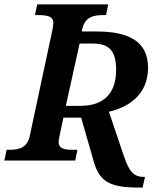

<svg xmlns="http://www.w3.org/2000/svg" viewBox="-42 -734 746 878"><path d="M600 124H610L621 75H615C570 75 548 50 525 -19L456 -223C539 -242 635 -296 635 -424C635 -537 558 -590 400 -590H332L334 -600C346 -657 386 -665 430 -665H443L453 -714H128L118 -665H131C173 -665 202 -660 202 -629C202 -623 200 -611 197 -594L94 -112C82 -57 43 -49 1 -49H-12L-22 0H302L312 -49H291C254 -49 226 -54 226 -85C226 -91 228 -103 232 -121L248 -196H329L388 9C416 103 469 124 600 124ZM327 -250H259L322 -535H379C454 -535 489 -506 489 -414C489 -299 424 -250 327 -250Z"/></svg>

Font: Noto Serif SemiBold
Style: Italic
Weight: 600
Italic angle: -12°
Designer: Monotype Design Team
Foundry: Monotype Imaging Inc.
Version: Version 2.014